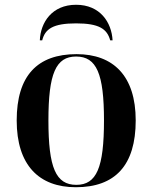

<svg xmlns="http://www.w3.org/2000/svg" viewBox="-20 -775 639 805"><path d="M147 -606H157C169 -654 203 -677 299 -677C395 -677 429 -654 442 -606H452C448 -681 400 -755 299 -755C198 -755 150 -681 147 -606ZM298 10C463 10 549 -82 549 -270C549 -457 455 -548 301 -548C136 -548 50 -457 50 -270C50 -82 144 10 298 10ZM300 0C214 0 183 -72 183 -270C183 -466 214 -538 299 -538C385 -538 416 -466 416 -270C416 -72 385 0 300 0Z"/></svg>

Font: Noto Serif Display SemiBold
Style: Regular
Weight: 600
Designer: Monotype Design Team
Foundry: Monotype Imaging Inc.
Version: Version 2.009